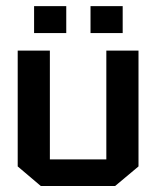

<svg xmlns="http://www.w3.org/2000/svg" viewBox="-20 -621 520 641"><path d="M442.4 -452.1Q442.4 -323.2 442.4 -65.4Q416 -43 364.3 0Q282.2 0 116.2 0Q90.8 -21.5 39.1 -65.4Q39.1 -194.3 39.1 -452.1Q74.2 -452.1 146.5 -452.1Q146.5 -331.1 146.5 -88.9Q209 -88.9 335 -88.9Q335 -210 335 -452.1Q370.1 -452.1 442.4 -452.1ZM93.8 -600.6Q129.9 -600.6 201.2 -600.6Q201.2 -571.3 201.2 -510.7Q165 -510.7 93.8 -510.7Q93.8 -541 93.8 -600.6ZM282.2 -600.6Q317.4 -600.6 389.6 -600.6Q389.6 -571.3 389.6 -510.7Q353.5 -510.7 282.2 -510.7Q282.2 -541 282.2 -600.6Z"/></svg>

Font: Bestnet font
Style: Regular
Weight: 400
Version: Version 1.0